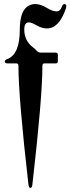

<svg xmlns="http://www.w3.org/2000/svg" viewBox="-20 -727 347 946"><path d="M15.6 -436Q77.6 -458.5 77.6 -581.1Q77.6 -662.1 109.9 -690.9Q127.4 -707 153.6 -707Q179.7 -707 209.2 -689Q238.8 -670.9 257.8 -670.9Q276.9 -670.9 284.2 -692.9Q289.1 -707 297.4 -707Q306.6 -707 306.6 -696.8Q306.6 -691.4 304.7 -685.5Q271.5 -586.9 211.4 -586.9Q186.5 -586.9 160.9 -601.8Q135.3 -616.7 122.1 -616.7Q99.6 -616.7 99.6 -581.1Q99.6 -525.4 144.5 -492.2Q153.8 -485.4 161.1 -476.6Q168.5 -467.8 180.2 -467.8H254.4Q265.1 -467.8 265.1 -457V-425.3Q265.1 -414.6 254.4 -414.6H199.2Q189 -414.6 189 -403.8Q189 -248.5 139.6 182.1Q137.7 198.7 129.9 198.7Q122.1 198.7 120.1 182.1Q70.8 -248.5 70.8 -403.8Q70.8 -414.6 60.5 -414.6H19Q3.4 -414.6 3.4 -423.1Q3.4 -431.6 15.6 -436Z"/></svg>

Font: UnifrakturMaguntia
Style: Book
Weight: 400
Designer: j. 'mach' wust, Gerrit Ansmann, Georg Duffner, based on a font by Peter Wiegel, original typeface by Carl Albert Fahrenw
Version: Version 2017-03-19